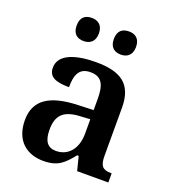

<svg xmlns="http://www.w3.org/2000/svg" viewBox="-138 -853 862 966"><g transform="rotate(20 293.0 -370.0)"><path d="M388 -626C418 -626 447 -642 447 -688C447 -735 418 -750 388 -750C355 -750 328 -735 328 -688C328 -642 355 -626 388 -626ZM188 -626C219 -626 248 -642 248 -688C248 -735 219 -750 188 -750C156 -750 129 -735 129 -688C129 -642 156 -626 188 -626ZM203 10C282 10 311 -21 355 -75H363L382 0H549V-49H546C501 -49 485 -65 485 -120V-377C485 -503 418 -548 285 -548C177 -548 89 -520 89 -448C89 -400 125 -383 199 -383C199 -449 215 -491 276 -491C341 -491 355 -446 355 -374V-317L272 -314C121 -309 47 -259 47 -152C47 -42 115 10 203 10ZM246 -59C201 -59 180 -89 180 -148C180 -222 210 -261 303 -265L355 -268V-191C355 -110 312 -59 246 -59Z"/></g></svg>

Font: Noto Serif Georgian SemiBold
Style: Regular
Weight: 600
Designer: Monotype Design Team, Akaki Razmadze
Foundry: Google LLC
Version: Version 2.003